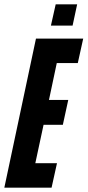

<svg xmlns="http://www.w3.org/2000/svg" viewBox="-34 -866 404 886"><path d="M-14 0 132 -688H350L325 -575H228L192 -405H281L256 -290H167L129 -113H229L204 0ZM201 -748 223 -846H322L301 -748Z"/></svg>

Font: Saira Ultra Condensed ExtraBold
Style: Italic
Weight: 800
Width: 1
Italic angle: -12°
Designer: Hector Gatti with collaboration of the Omnibus-Type team
Foundry: Omnibus-Type
Version: Version 1.001; ttfautohint (v1.8)